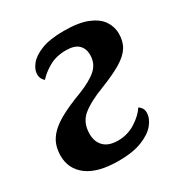

<svg xmlns="http://www.w3.org/2000/svg" viewBox="-136 -649 723 762"><g transform="rotate(-30 225.5 -268.0)"><path d="M193 10Q98 10 50 -26Q2 -62 2 -122Q2 -167 23.5 -198Q45 -229 87.5 -253Q130 -277 192 -300Q248 -322 276 -347Q304 -372 304 -412Q304 -440 286.5 -457.5Q269 -475 229 -475Q184 -475 151 -456Q118 -437 99 -415Q93 -419 88 -428Q83 -437 83 -450Q83 -470 100.5 -492.5Q118 -515 157 -530.5Q196 -546 260 -546Q328 -546 368.5 -529.5Q409 -513 427 -486Q445 -459 445 -428Q445 -392 429 -366.5Q413 -341 377 -319.5Q341 -298 282 -275Q214 -249 179.5 -220.5Q145 -192 145 -140Q145 -104 166.5 -82.5Q188 -61 231 -61Q275 -61 311.5 -84.5Q348 -108 365 -135Q372 -131 378 -122.5Q384 -114 384 -101Q384 -75 363.5 -49.5Q343 -24 300.5 -7Q258 10 193 10Z"/></g></svg>

Font: Noto Serif SemiCondensed
Style: Bold Italic
Weight: 700
Width: 4
Italic angle: -12°
Designer: Monotype Design Team
Foundry: Monotype Imaging Inc.
Version: Version 2.014